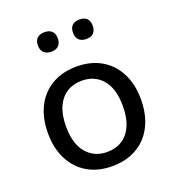

<svg xmlns="http://www.w3.org/2000/svg" viewBox="-130 -804 831 915"><g transform="rotate(-20 285.5 -346.5)"><path d="M285 9Q213 9 160 -22Q107 -53 78 -110Q49 -167 49 -244Q49 -302 65.5 -348.5Q82 -395 113 -428Q144 -461 187.5 -478.5Q231 -496 285 -496Q357 -496 410 -465Q463 -434 492 -377.5Q521 -321 521 -244Q521 -186 504.5 -139Q488 -92 457 -59Q426 -26 382.5 -8.5Q339 9 285 9ZM285 -63Q329 -63 361.5 -84Q394 -105 411.5 -145Q429 -185 429 -244Q429 -332 390 -378Q351 -424 285 -424Q242 -424 209.5 -403.5Q177 -383 159 -343Q141 -303 141 -244Q141 -156 180.5 -109.5Q220 -63 285 -63ZM375 -603Q351 -603 338 -616Q325 -629 325 -653Q325 -677 338 -689.5Q351 -702 375 -702Q399 -702 412 -689.5Q425 -677 425 -653Q425 -629 412.5 -616Q400 -603 375 -603ZM198 -603Q174 -603 160.5 -616Q147 -629 147 -653Q147 -677 160.5 -689.5Q174 -702 198 -702Q222 -702 235 -689.5Q248 -677 248 -653Q248 -629 235 -616Q222 -603 198 -603Z"/></g></svg>

Font: Nunito Medium
Style: Regular
Weight: 500
Designer: Vernon Adams
Foundry: Vernon Adams
Version: Version 3.601